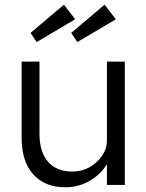

<svg xmlns="http://www.w3.org/2000/svg" viewBox="-20 -787 623 817"><path d="M258 10Q171 10 121.5 -45Q72 -100 72 -200V-525H148V-218Q148 -140 184.5 -98.5Q221 -57 287 -57Q348 -57 391.5 -98Q435 -139 435 -189V-525H511V0H435V-89Q409 -45 361.5 -17.5Q314 10 258 10ZM110 -647 252 -767 300 -705 136 -608ZM283 -647 425 -767 473 -705 309 -608Z"/></svg>

Font: Easer Grotesk Light
Style: Regular
Weight: 300
Designer: Boardeaser, Bonnie Shaver-Troup, Thomas Jockin
Foundry: Lexend
Version: Version 1.008;Glyphs 3.1.2 (3151)